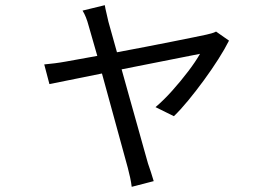

<svg xmlns="http://www.w3.org/2000/svg" viewBox="-20 -632 1040 742"><path d="M865 -475Q849 -443 823.5 -403Q798 -363 768 -322Q738 -281 708 -244.5Q678 -208 652 -183L581 -218Q613 -245 646 -282Q679 -319 707.5 -356.5Q736 -394 753 -424L450 -364Q465 -310 481 -253Q497 -196 511.5 -144.5Q526 -93 536.5 -55Q547 -17 552 0Q557 14 563.5 34Q570 54 574 68L489 90Q487 73 483 54.5Q479 36 474 17L374 -348L171 -307L151 -383Q172 -385 192 -387.5Q212 -390 234 -394L356 -416L323 -531Q313 -569 299 -591L385 -612Q387 -599 391 -583Q395 -567 399 -548L432 -430Q485 -440 540 -450.5Q595 -461 644.5 -471Q694 -481 729 -488Q764 -495 777 -498Q786 -500 797 -503Q808 -506 815 -510Z"/></svg>

Font: Go Noto Current
Style: Regular
Weight: 400
Designer: Monotype Design Team
Foundry: Monotype Imaging Inc.
Version: Version 2.007; ttfautohint (v1.8) -l 8 -r 50 -G 200 -x 14 -D